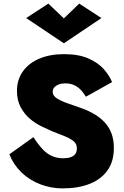

<svg xmlns="http://www.w3.org/2000/svg" viewBox="-20 -1018 688 1064"><path d="M165 -258 32 -163Q54 -106 98.5 -63Q143 -20 202.5 3Q262 26 327 26Q413 26 476.5 1Q540 -24 575.5 -73.5Q611 -123 611 -198Q611 -243 598 -278Q585 -313 561 -339Q537 -365 504.5 -384.5Q472 -404 433 -418Q391 -433 354.5 -445.5Q318 -458 295 -473Q272 -488 272 -509Q272 -524 281 -534Q290 -544 305.5 -550Q321 -556 343 -556Q366 -556 386.5 -548Q407 -540 424 -523.5Q441 -507 456 -482L601 -563Q587 -599 555 -635Q523 -671 469 -694.5Q415 -718 334 -718Q257 -718 198 -693Q139 -668 106.5 -622Q74 -576 74 -515Q74 -462 94.5 -424Q115 -386 145.5 -360Q176 -334 209.5 -318Q243 -302 268 -291Q308 -276 339 -263Q370 -250 388 -235.5Q406 -221 406 -196Q406 -177 397.5 -165Q389 -153 372 -147Q355 -141 331 -141Q305 -141 282.5 -148Q260 -155 240.5 -169.5Q221 -184 202.5 -206.5Q184 -229 165 -258ZM334 -916 248 -998 125 -918 334 -778 542 -918 419 -998Z"/></svg>

Font: Jost ExtraBold
Style: Regular
Weight: 800
Version: Version 3.710